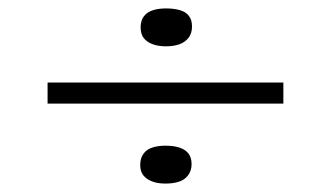

<svg xmlns="http://www.w3.org/2000/svg" viewBox="-20 -517 788 456"><path d="M93 -271V-321H653V-271ZM373 -81Q355 -81 341.5 -86Q328 -91 320.5 -100.5Q313 -110 313 -125Q313 -141 320.5 -151.5Q328 -162 341.5 -166.5Q355 -171 373 -171Q392 -171 406 -166.5Q420 -162 427.5 -152.5Q435 -143 435 -127Q435 -112 427 -101Q419 -90 405 -85.5Q391 -81 373 -81ZM374 -407Q356 -407 342.5 -412Q329 -417 321.5 -426.5Q314 -436 314 -452Q314 -468 321.5 -478Q329 -488 342.5 -492.5Q356 -497 374 -497Q393 -497 407 -493Q421 -489 428.5 -479.5Q436 -470 436 -454Q436 -438 428 -427.5Q420 -417 406.5 -412Q393 -407 374 -407Z"/></svg>

Font: Lexend Giga ExtraLight
Style: Regular
Weight: 250
Version: Version 1.007